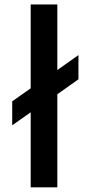

<svg xmlns="http://www.w3.org/2000/svg" viewBox="-20 -804 393 852"><path d="M34.2 -248V-354.5L116.2 -412.1V-784.2H234.4V-493.2L328.1 -559.6V-452.1L234.4 -385.7V27.3H116.2V-305.7Z"/></svg>

Font: GenEi M Gothic v2 Medium
Style: Regular
Weight: 500
Version: Version 2.0